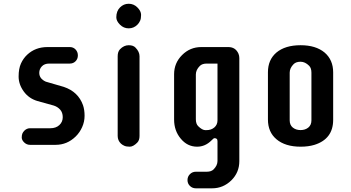

<svg xmlns="http://www.w3.org/2000/svg" viewBox="-20 -771 1870 1022"><path d="M109.4 -75.2Q122.6 -88.4 140.1 -88.4H248Q277.8 -88.4 295.9 -105.2Q314 -122.1 314 -147Q314 -171.9 300.3 -187.3Q286.6 -202.6 266.6 -209L178.7 -233.4Q133.3 -247.1 106.4 -284.2Q79.1 -321.8 79.1 -363.8Q79.1 -405.8 91.6 -433.1Q104 -460.4 125 -480Q168.5 -520.5 232.4 -520.5H351.6Q370.1 -520.5 382.3 -507.6Q394.5 -494.6 394.5 -476.1Q394.5 -457.5 382.3 -445.1Q370.1 -432.6 351.6 -432.6H241.7Q216.8 -432.6 202.9 -418Q189 -403.3 189 -383.3Q189 -352.1 223.6 -336.4L319.3 -308.6Q396.5 -282.7 421.9 -210.9Q430.2 -186.5 430.2 -154.8Q430.2 -123 417.2 -94.2Q404.3 -65.4 382.8 -44.4Q337.4 0 275.9 0H140.1Q122.1 0 108.9 -12.7Q95.7 -25.4 95.7 -39.1Q95.7 -52.7 99.4 -60.8Q103 -68.8 109.4 -75.2Z M606.4 -471.7Q606.4 -495.6 618.7 -508.8Q639.6 -530.3 665 -530.3Q689.5 -530.3 701.2 -517.6Q722.7 -495.6 722.7 -471.7V-47.4Q722.7 -23.9 710.4 -11.7Q689 9.8 670.9 9.8Q652.8 9.8 642.1 5.1Q631.3 0.5 623.5 -6.8Q606.4 -23.4 606.4 -47.4ZM665 -751Q691.9 -751 711.4 -731.4Q731 -711.9 731 -691.9Q731 -671.9 725.6 -660.2Q720.2 -648.4 711.4 -639.6Q691.9 -620.1 665 -620.1Q638.2 -620.1 618.7 -639.6Q599.1 -659.2 599.1 -678.7Q599.1 -711.9 618.7 -731.4Q638.2 -751 665 -751Z M1253.9 86.9Q1253.9 147 1211.4 189Q1168 231.4 1108.9 231.4H1022.5Q1003.9 231.4 991 218.8Q978 206.1 978 187.5Q978 168.9 991 156Q1003.9 143.1 1022.5 143.1H1080.1Q1104.5 143.1 1116.7 130.9Q1137.7 109.9 1137.7 85.9V-20Q1137.7 -29.3 1132.6 -32.5Q1127.4 -35.6 1122.6 -35.6Q1117.7 -35.6 1113.8 -31.2L1105.5 -23.4Q1072.3 9.8 1029.3 9.8Q977.1 9.8 941.9 -33.2Q906.7 -75.2 906.7 -134.8V-376Q906.7 -435.5 949.2 -478Q991.7 -520.5 1051.3 -520.5H1195.3Q1233.9 -520.5 1249.5 -484.9Q1253.9 -474.1 1253.9 -461.9ZM1022.5 -136.2Q1022.5 -111.8 1034.7 -99.6Q1056.2 -78.1 1074 -78.1Q1091.8 -78.1 1102.1 -81.8Q1112.3 -85.4 1120.6 -92.3Q1137.7 -106.9 1137.7 -130.4V-432.6H1080.1Q1056.2 -432.6 1043.5 -419.9Q1022.5 -398.9 1022.5 -374.5Z M1406.2 -386.7Q1406.2 -452.6 1451.2 -491.2Q1498 -530.3 1580.1 -530.3Q1661.1 -530.3 1708 -491.2Q1753.4 -452.1 1753.4 -385.7V-133.3Q1753.4 -31.2 1653.8 0Q1621.6 9.8 1580.3 9.8Q1539.1 9.8 1506.8 -0.2Q1474.6 -10.3 1452.1 -29.3Q1406.2 -67.4 1406.2 -134.8ZM1637.7 -384.3Q1637.7 -408.7 1625.5 -420.9Q1604 -442.4 1580.1 -442.4Q1555.7 -442.4 1543 -429.7Q1522 -408.7 1522 -384.3V-130.4Q1522 -105.5 1538.6 -92Q1555.2 -78.6 1579.8 -78.6Q1604.5 -78.6 1621.1 -92Q1637.7 -105.5 1637.7 -130.4Z"/></svg>

Font: Supermercado
Style: Regular
Weight: 400
Designer: James Grieshaber
Foundry: James Grieshaber
Version: Version 1.002